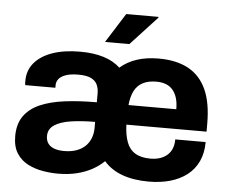

<svg xmlns="http://www.w3.org/2000/svg" viewBox="-52 -783 1024 856"><g transform="rotate(5 460.0 -355.5)"><path d="M236.4 12Q204.8 12 169.4 6.1Q134.1 0.1 103 -15.5Q72 -31.2 52.5 -60.9Q33.1 -90.6 33.1 -138.2Q33.1 -192.6 58 -228Q82.9 -263.4 129 -283.6Q175.1 -303.7 239.6 -311.9Q304.1 -320.1 382.5 -320.1V-359.4Q382.5 -382.2 374.5 -399.2Q366.6 -416.2 346.6 -426Q326.6 -435.7 289.9 -435.7Q254.7 -435.7 233.1 -427.8Q211.4 -419.9 202.1 -407.5Q192.7 -395.2 192.7 -380.3V-368.5H57.7Q56.7 -373.3 56.7 -377.8Q56.7 -382.4 56.7 -388.7Q56.7 -434.6 85.1 -468.4Q113.5 -502.1 165.6 -520.3Q217.7 -538.4 288.9 -538.4Q349.6 -538.4 394.6 -524.3Q439.5 -510.2 468.7 -482.6Q500.8 -510.5 543.7 -524.5Q586.7 -538.4 640.8 -538.4Q719.6 -538.4 773 -509.7Q826.4 -481 853.8 -421.6Q881.2 -362.1 881.2 -267.9V-232.3H522.4Q524 -186.2 535.9 -154.3Q547.7 -122.4 573.9 -106.6Q600.1 -90.7 641.9 -90.7Q665.1 -90.7 684 -96.7Q702.8 -102.7 716.8 -114.8Q730.9 -126.9 738.1 -144.8Q745.3 -162.7 745.3 -185.7H881.2Q881.2 -136.4 863.8 -99.2Q846.4 -62 814.6 -37.4Q782.8 -12.9 739.4 -0.4Q696.1 12 643.4 12Q575.4 12 524.9 -6.4Q474.4 -24.8 442.3 -61.8Q419.6 -39.7 389.5 -23.2Q359.3 -6.7 321.4 2.7Q283.4 12 236.4 12ZM255.5 -90.9Q285.5 -90.9 308.8 -98.7Q332.2 -106.6 348.6 -121.5Q364.9 -136.5 373.7 -157.8Q382.5 -179.2 382.5 -205.3V-232.3Q323.5 -232.3 276 -225.3Q228.6 -218.3 201.4 -200.5Q174.2 -182.8 174.2 -151Q174.2 -131 183.8 -117.7Q193.4 -104.3 211.7 -97.6Q229.9 -90.9 255.5 -90.9ZM524.2 -320.1H738.1Q738.1 -350.5 731.1 -372.1Q724 -393.7 711.2 -407.9Q698.3 -422.1 680.1 -428.5Q661.8 -434.9 639.5 -434.9Q603.4 -434.9 579 -422.3Q554.5 -409.8 541.2 -384.4Q528 -359 524.2 -320.1ZM395.4 -591.2 478.8 -723.4H622.4L623.6 -720.2L504.3 -591.2Z"/></g></svg>

Font: Archivo SemiBold
Style: Regular
Weight: 600
Designer: Hector Gatti
Foundry: Omnibus-Type
Version: Version 2.001